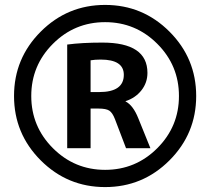

<svg xmlns="http://www.w3.org/2000/svg" viewBox="-20 -755 854 780"><path d="M348 -314V-153H253V-574Q312 -582 396 -582Q579 -582 579 -459Q579 -419 554.5 -388Q530 -357 490 -344V-343Q521 -327 542 -274L591 -153H492L447 -271Q437 -297 424 -305.5Q411 -314 380 -314ZM348 -381H383Q483 -381 483 -451Q483 -513 389 -513Q366 -513 348 -510ZM195 -153Q283 -65 407 -65Q531 -65 619 -153Q707 -241 707 -365Q707 -489 619 -577Q531 -665 407 -665Q283 -665 195 -577Q107 -489 107 -365Q107 -241 195 -153ZM668.5 -103.5Q560 5 407 5Q254 5 145.5 -103.5Q37 -212 37 -365Q37 -518 145.5 -626.5Q254 -735 407 -735Q560 -735 668.5 -626.5Q777 -518 777 -365Q777 -212 668.5 -103.5Z"/></svg>

Font: Mplus 1p Medium
Style: Regular
Weight: 500
Version: Version 1.061